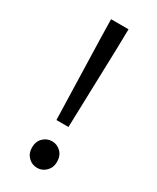

<svg xmlns="http://www.w3.org/2000/svg" viewBox="-178 -724 646 790"><g transform="rotate(30 144.5 -329.0)"><path d="M105 -576.2 103 -669.9H186L184.1 -576.2L172.9 -198.2H115.7ZM85 -49.8Q85 -79.1 102.5 -96.4Q120.1 -113.8 145 -113.8Q168.9 -113.8 186.5 -96.4Q204.1 -79.1 204.1 -49.8Q204.1 -22.9 186.5 -5.4Q168.9 12.2 145 12.2Q120.1 12.2 102.5 -5.4Q85 -22.9 85 -49.8Z"/></g></svg>

Font: Pyidaungsu
Style: Regular
Weight: 400
Designer: Sun Tun
Foundry: MCF
Version: Version 2.053; ttfautohint (v1.8.2)